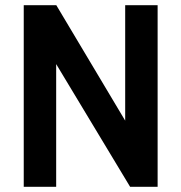

<svg xmlns="http://www.w3.org/2000/svg" viewBox="-20 -720 699 740"><path d="M71.5 0V-700H197L462.5 -255V-700H587.5V0H481.5L196.5 -473V0Z"/></svg>

Font: Cabin
Style: Bold
Weight: 700
Width: 4
Designer: Pablo Impallari
Foundry: Pablo Impallari. http://www.impallari.com Igino Marini. http://www.ikern.com
Version: Version 3.001